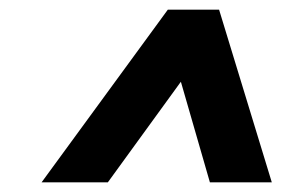

<svg xmlns="http://www.w3.org/2000/svg" viewBox="-20 -688 622 397"><path d="M66 -311 327 -668H433L542 -311H414L354 -519L203 -311Z"/></svg>

Font: Atkinson Hyperlegible Next
Style: Bold Italic
Weight: 700
Italic angle: -12°
Designer: Elliott Scott, Megan Eiswerth, Linus Boman, Theodore Petrosky, Letters from Sweden
Foundry: Applied Design Works, Letters from Sweden
Version: Version 2.001